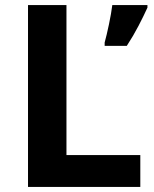

<svg xmlns="http://www.w3.org/2000/svg" viewBox="-20 -734 605 754"><path d="M90 0V-714H241V-125H531V0ZM559 -704Q544 -671 524 -632.5Q504 -594 478 -554H391V-567Q399 -596 408 -639Q417 -682 421 -714H559Z"/></svg>

Font: Noto Sans Bamum
Style: Bold
Weight: 700
Designer: Monotype Design Team
Foundry: Monotype Imaging Inc.
Version: Version 2.002; ttfautohint (v1.8.4.7-5d5b)